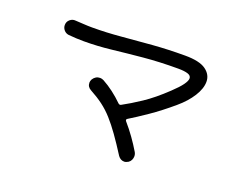

<svg xmlns="http://www.w3.org/2000/svg" viewBox="-98 -787 1197 959"><g transform="rotate(20 500.0 -308.0)"><path d="M738 -609Q815 -609 849 -584.5Q883 -560 883 -522Q883 -486 856.5 -444Q830 -402 785 -364Q724 -312 668.5 -274Q613 -236 575 -213Q567 -208 573 -200Q600 -169 623.5 -136Q647 -103 666 -71Q672 -61 672 -49Q672 -39 667.5 -29.5Q663 -20 654 -14Q642 -7 633 -7Q613 -7 600 -25Q565 -80 536.5 -120Q508 -160 481.5 -189.5Q455 -219 425 -241.5Q395 -264 356 -285Q335 -296 335 -319Q335 -327 340 -337Q354 -359 378 -359Q387 -359 397 -354Q454 -323 508 -270Q514 -265 521 -268Q564 -291 617.5 -326.5Q671 -362 733 -421Q767 -453 782.5 -474.5Q798 -496 798 -509Q798 -524 779.5 -530Q761 -536 728 -536Q628 -536 543.5 -528Q459 -520 384.5 -511.5Q310 -503 238 -503Q218 -503 197.5 -504Q177 -505 156 -507Q141 -509 131 -520.5Q121 -532 121 -547Q121 -565 134.5 -576.5Q148 -588 165 -586Q187 -585 209 -583.5Q231 -582 253 -582Q328 -582 405.5 -589Q483 -596 565.5 -602.5Q648 -609 738 -609Z"/></g></svg>

Font: Kiwi Maru
Style: Regular
Weight: 400
Designer: Hiroki-Chan
Version: Version 1.100